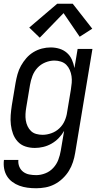

<svg xmlns="http://www.w3.org/2000/svg" viewBox="-27 -781 547 1024"><path d="M166 223Q142 223 119.5 220Q97 217 76.5 209.5Q56 202 38.5 189Q21 176 10 158Q-1 140 -5 118Q-9 96 -6 72H71Q69 91 76 108Q83 125 97 135.5Q111 146 129 149.5Q147 153 166 153Q190 153 214.5 143.5Q239 134 257 114.5Q275 95 284 71Q293 47 297 23L315 -83Q303 -62 286 -44.5Q269 -27 248 -15Q227 -3 204 2.5Q181 8 159 8Q132 8 108 0Q84 -8 67.5 -26Q51 -44 42.5 -67Q34 -90 31 -115.5Q28 -141 30 -167Q32 -193 36 -219L56 -339Q60 -362 66.5 -385.5Q73 -409 85 -430.5Q97 -452 113.5 -471Q130 -490 151.5 -503Q173 -516 196.5 -522Q220 -528 243 -528Q268 -528 290.5 -521Q313 -514 330 -499Q347 -484 356.5 -462.5Q366 -441 370 -418L387 -520H466L374 34Q370 59 362 83.5Q354 108 340.5 130Q327 152 307 171Q287 190 263.5 202Q240 214 215 218.5Q190 223 166 223ZM200 -62Q223 -62 247 -70.5Q271 -79 289.5 -96.5Q308 -114 318 -137Q328 -160 331 -183L351 -303Q354 -321 355.5 -339Q357 -357 354.5 -374.5Q352 -392 345 -408Q338 -424 326.5 -435.5Q315 -447 298 -452.5Q281 -458 263 -458Q239 -458 214.5 -448Q190 -438 172.5 -419Q155 -400 146 -376Q137 -352 133 -328L113 -208Q110 -191 109 -173.5Q108 -156 110.5 -139.5Q113 -123 120 -108Q127 -93 138.5 -82Q150 -71 166.5 -66.5Q183 -62 200 -62ZM185 -580 129 -634 278 -761H361L465 -628L398 -585L312 -711Z"/></svg>

Font: Iosevka SS04 Oblique
Style: Regular
Weight: 400
Italic angle: -9°
Monospace: yes
Designer: Belleve Invis
Foundry: Belleve Invis
Version: Version 19.0.0; ttfautohint (v1.8.4)